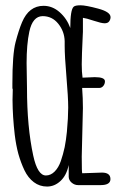

<svg xmlns="http://www.w3.org/2000/svg" viewBox="-20 -680 453 719"><path d="M26.9 -305.7 27.8 -343.8Q27.8 -348.6 26.4 -348.6V-366.7Q26.4 -476.6 38.3 -522.2Q50.3 -567.9 62.5 -596.7Q88.4 -658.2 143.1 -658.2Q176.3 -658.2 203.4 -634.3Q230.5 -610.4 243.2 -575.2Q243.2 -643.6 255.9 -654.8Q261.7 -660.2 281.5 -660.2Q301.3 -660.2 347.7 -647.7Q394 -635.3 394 -615.7Q394 -607.4 388.9 -600.1Q383.8 -592.8 371.8 -592.8Q359.9 -592.8 331.3 -602.3Q302.7 -611.8 290.5 -613.3V-560.5L290 -550.8Q286.1 -468.8 286.1 -439.2Q286.1 -409.7 289.1 -389.2L335 -391.1Q373 -391.1 373 -375.5Q373 -365.7 366.9 -358.2Q360.8 -350.6 351.1 -350.6H287.6Q290.5 -312.5 290.5 -274.9L286.1 -93.8Q286.1 -31.2 288.1 -31.2L361.8 -33.7Q393.6 -33.7 393.6 -9.3Q393.6 13.2 356.9 13.2H272.5Q259.3 13.2 248.5 4.2Q237.8 -4.9 237.3 -17.6V-62Q229 -22.9 206.5 -2.2Q184.1 18.6 156.2 18.6Q128.4 18.6 106.7 2.2Q85 -14.2 71.5 -42.5Q58.1 -70.8 48.8 -103.5Q40 -136.2 35.2 -175.3Q27.3 -243.2 26.9 -305.7ZM79.6 -443.8 81.1 -350.1Q81.1 -205.1 104.5 -97.2Q120.6 -22.9 151.9 -22.9Q169.9 -22.9 184.6 -37.6Q199.2 -52.2 207.8 -76.9Q216.3 -101.6 222.2 -128.9Q227.5 -155.8 230.5 -186.5Q235.4 -239.7 235.4 -277.3Q235.4 -314.9 228.8 -392.6Q222.2 -470.2 222.2 -508.3V-525.9Q221.2 -562.5 198.2 -591.1Q175.3 -619.6 139.6 -619.6Q102.1 -619.1 89.8 -561.5Q79.6 -513.7 79.6 -443.8Z"/></svg>

Font: Amatic
Style: Bold
Weight: 700
Width: 3
Version: Version 2.000; ttfautohint (v0.92-dirty) -l 8 -r 50 -G 50 -x